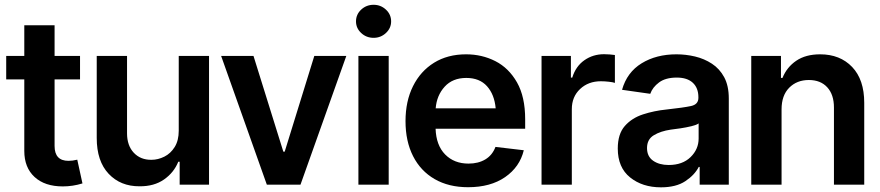

<svg xmlns="http://www.w3.org/2000/svg" viewBox="-20 -783 3731 814"><path d="M319.3 -545.9V-446.3H211.4V-164.1Q211.4 -101.1 270.5 -101.1Q287.6 -101.1 307.6 -106L329.6 -5.4Q288.6 7.3 246.1 7.3Q169.9 7.3 126.5 -32.7Q83 -72.8 83 -143.1V-446.3H6.3V-545.9H83V-675.8H211.4V-545.9Z M737.8 -229V-545.9H866.2V0H741.7V-97.2H735.8Q717.3 -51.3 675.3 -22Q633.3 7.3 571.8 6.8Q491.2 7.3 440.7 -46.1Q390.1 -99.6 390.1 -198.2V-545.9H518.6V-217.8Q518.6 -166 547.1 -135.5Q575.7 -105 622.1 -105.5Q649.9 -105.5 676.8 -118.9Q703.6 -132.3 720.7 -159.9Q737.8 -187.5 737.8 -229Z M1448.2 -545.9 1253.9 0H1111.3L917.5 -545.9H1054.7L1181.2 -140.1H1187L1312.5 -545.9Z M1499.5 0V-545.9H1627.9V0ZM1564 -622.6Q1533.2 -622.6 1511.2 -643.1Q1489.3 -663.6 1489.3 -692.4Q1489.3 -721.7 1511.2 -742.2Q1533.2 -762.7 1564 -762.7Q1594.2 -762.7 1616.2 -742.2Q1638.2 -721.7 1638.2 -692.4Q1638.2 -663.6 1616.2 -643.1Q1594.2 -622.6 1564 -622.6Z M1964.4 10.7Q1882.3 10.7 1822.8 -23.7Q1763.2 -58.1 1731.2 -121.1Q1699.2 -184.1 1699.2 -269.5Q1699.2 -354 1731 -417.7Q1762.7 -481.4 1820.3 -517.1Q1877.9 -552.7 1956.1 -552.7Q2023.4 -552.7 2080.3 -523.7Q2137.2 -494.6 2171.9 -433.6Q2206.5 -372.6 2206.5 -277.3V-237.3H1826.7Q1829.1 -167 1867.2 -128.2Q1905.3 -89.4 1966.3 -89.4Q2007.8 -89.4 2037.6 -107.2Q2067.4 -125 2080.6 -160.2L2200.7 -146Q2183.6 -75.2 2121.6 -32.2Q2059.6 10.7 1964.4 10.7ZM1957 -452.6Q1898.9 -452.6 1865.2 -415.5Q1831.5 -378.4 1827.1 -323.7H2081.5Q2076.2 -382.3 2044.7 -417.5Q2013.2 -452.6 1957 -452.6Z M2275.9 0V-545.9H2400.4V-454.1H2406.2Q2420.9 -502 2457.5 -527.6Q2494.1 -553.2 2541 -553.2Q2551.3 -553.2 2564.7 -552.2Q2578.1 -551.3 2586.9 -549.8V-431.6Q2578.6 -434.6 2561 -436.5Q2543.5 -438.5 2527.3 -438.5Q2474.1 -438.5 2439.2 -405.5Q2404.3 -372.6 2404.3 -320.3V0Z M2782.2 11.2Q2703.6 11.2 2651.4 -30.8Q2599.1 -72.8 2599.1 -153.3Q2599.1 -214.8 2628.9 -248.8Q2658.7 -282.7 2706.1 -298.1Q2753.4 -313.5 2806.2 -318.8Q2878.4 -326.7 2909.7 -333.5Q2940.9 -340.3 2940.9 -368.2V-370.6Q2940.9 -410.2 2917.2 -432.1Q2893.6 -454.1 2849.1 -454.1Q2801.8 -454.1 2774.2 -433.6Q2746.6 -413.1 2736.8 -385.3L2617.2 -402.3Q2638.2 -476.6 2700.2 -514.6Q2762.2 -552.7 2848.1 -552.7Q2887.2 -552.7 2926.5 -543.5Q2965.8 -534.2 2998.3 -512.9Q3030.8 -491.7 3050.3 -455.6Q3069.8 -419.4 3069.8 -365.2V0H2946.3V-75.2H2942.4Q2924.8 -41 2885.5 -14.9Q2846.2 11.2 2782.2 11.2ZM2814.9 -83.5Q2873.5 -83.5 2907.7 -116.9Q2941.9 -150.4 2941.9 -195.8V-259.8Q2933.6 -253.4 2911.6 -248Q2889.6 -242.7 2865.2 -239Q2840.8 -235.4 2823.7 -233.4Q2780.8 -227.1 2752 -209.7Q2723.1 -192.4 2723.1 -155.3Q2723.1 -119.6 2749 -101.6Q2774.9 -83.5 2814.9 -83.5Z M3293.5 -319.3V0H3165V-545.9H3291V-452.6H3297.4Q3315.9 -498.5 3356 -525.6Q3396 -552.7 3457 -552.7Q3541.5 -552.7 3592.8 -499Q3644 -445.3 3644 -347.2V0H3515.6V-327.1Q3515.6 -381.8 3487.3 -412.8Q3459 -443.8 3409.2 -443.8Q3358.4 -443.8 3325.9 -411.1Q3293.5 -378.4 3293.5 -319.3Z"/></svg>

Font: Inter Tight SemiBold
Style: Regular
Weight: 600
Designer: Rasmus Andersson
Foundry: rsms
Version: Version 3.004; ttfautohint (v1.8.4.7-5d5b)